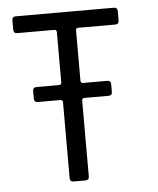

<svg xmlns="http://www.w3.org/2000/svg" viewBox="-49 -685 600 728"><g transform="rotate(-5 251.5 -321.5)"><path d="M247 0H202Q188 0 188 -14V-303Q188 -312 178 -312H93Q79 -312 79 -326V-355Q79 -369 93 -369H178Q188 -369 188 -379V-570Q188 -579 178 -579H38Q24 -579 24 -593V-629Q24 -643 38 -643H411Q425 -643 425 -629V-593Q425 -579 411 -579H271Q261 -579 261 -570V-379Q261 -369 271 -369H362Q376 -369 376 -355V-326Q376 -312 362 -312H271Q261 -312 261 -303V-14Q261 0 247 0Z"/></g></svg>

Font: Rajdhani Medium
Style: Regular
Weight: 500
Designer: Satya Rajpurohit, Jyotish Sonowal
Foundry: Indian Type Foundry
Version: Version 1.201 February 1, 2022